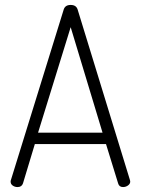

<svg xmlns="http://www.w3.org/2000/svg" viewBox="-20 -757 570 777"><path d="M51 0Q40 0 31.5 -6Q23 -12 23 -22Q23 -26 24 -28L238 -719Q244 -737 266 -737Q288 -737 294 -719L506 -28Q506 -27 506.5 -25.5Q507 -24 507 -22Q507 -13 498 -6.5Q489 0 478 0Q462 0 458 -15L409 -174H121L73 -15Q68 0 51 0ZM134 -220H395L266 -647Z"/></svg>

Font: Dosis
Style: Light
Weight: 300
Designer: Edgar Tolentino, Pablo Impallari, Igino Marini
Foundry: Edgar Tolentino, Pablo Impallari, Igino Marini
Version: Version 1.007